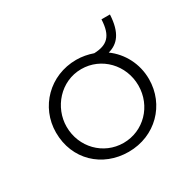

<svg xmlns="http://www.w3.org/2000/svg" viewBox="-117 -615 754 746"><g transform="rotate(-30 259.5 -241.5)"><path d="M384 -365C428 -377 458 -410 462 -491H424C421 -418 393 -393 334 -391C311 -399 286 -404 260 -404C141 -404 51 -312 51 -198C51 -77 141 8 259 8C379 8 468 -83 468 -198C468 -267 435 -328 384 -365ZM259 -32C169 -32 98 -105 98 -197C98 -283 166 -363 259 -363C349 -363 420 -289 420 -197C420 -105 349 -32 259 -32Z"/></g></svg>

Font: Sulaf Light
Style: Regular
Weight: 300
Designer: Bandar Raffah (Arabic) and Santiago Orozco (Latin)
Foundry: Caramella and Typemade
Version: Version 1.005;PS 001.005;hotconv 1.0.88;makeotf.lib2.5.64775